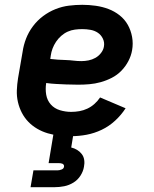

<svg xmlns="http://www.w3.org/2000/svg" viewBox="-20 -558 640 798"><path d="M276 8Q251 8 226.5 5.5Q202 3 178.5 -4Q155 -11 134.5 -23Q114 -35 98 -51.5Q82 -68 71 -89Q60 -110 54.5 -134Q49 -158 50 -183Q51 -208 55 -233L74 -343Q78 -371 88.5 -398Q99 -425 117 -449Q135 -473 159 -491Q183 -509 210.5 -520Q238 -531 266.5 -534.5Q295 -538 322 -538Q350 -538 378 -534Q406 -530 431 -520.5Q456 -511 477 -494.5Q498 -478 511 -455Q524 -432 529 -404.5Q534 -377 529 -349Q525 -326 513.5 -304Q502 -282 484.5 -264Q467 -246 444.5 -234.5Q422 -223 398.5 -216.5Q375 -210 351.5 -208Q328 -206 305 -206Q293 -206 281.5 -206.5Q270 -207 258 -207H256Q235 -208 214 -209Q193 -210 172 -213Q168 -188 172 -164.5Q176 -141 191 -124Q206 -107 229 -100Q252 -93 276 -93Q293 -93 310 -96Q327 -99 343 -106.5Q359 -114 372.5 -126Q386 -138 396 -153L502 -108Q484 -80 458.5 -56.5Q433 -33 402.5 -18.5Q372 -4 340 2Q308 8 276 8ZM318 -304Q333 -304 348 -307Q363 -310 376.5 -317.5Q390 -325 400 -338Q410 -351 412 -365Q415 -382 407.5 -397.5Q400 -413 386.5 -422Q373 -431 356 -434Q339 -437 322 -437Q307 -437 291.5 -435Q276 -433 261.5 -426.5Q247 -420 234.5 -409Q222 -398 213 -384.5Q204 -371 198.5 -356.5Q193 -342 191 -327L189 -313Q204 -311 220.5 -310Q237 -309 253.5 -308.5Q270 -308 286 -306Q302 -304 318 -304ZM107 220 119 150H219Q227 150 236 146.5Q245 143 246 135Q246 135 246 135Q246 135 246 135Q247 131 245 127.5Q243 124 239.5 122.5Q236 121 232 120.5Q228 120 224 120H182L202 0H285L276 55Q289 58 300.5 65Q312 72 320 82.5Q328 93 330 107Q332 121 329 135Q326 154 314.5 172Q303 190 285 201Q267 212 247 216Q227 220 207 220Z"/></svg>

Font: Iosevka Curly Extended
Style: Bold Italic
Weight: 700
Width: 7
Italic angle: -9°
Monospace: yes
Designer: Belleve Invis
Foundry: Belleve Invis
Version: Version 11.1.0; ttfautohint (v1.8.3)